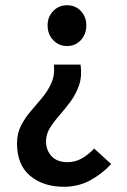

<svg xmlns="http://www.w3.org/2000/svg" viewBox="-20 -523 484 734"><path d="M224 191Q145 191 95 149Q45 107 45 25Q45 -13 60.5 -43Q76 -73 98.5 -99Q121 -125 142.5 -151Q164 -177 177 -207Q190 -237 186 -276H288Q294 -232 282.5 -198Q271 -164 250.5 -136Q230 -108 208 -83Q186 -58 171 -34Q156 -10 156 17Q156 52 177.5 74.5Q199 97 238 97Q268 97 293 82.5Q318 68 340 45L405 104Q371 141 325.5 166Q280 191 224 191ZM236 -347Q205 -347 183.5 -369.5Q162 -392 162 -426Q162 -459 183.5 -481Q205 -503 236 -503Q268 -503 289 -481Q310 -459 310 -426Q310 -392 289 -369.5Q268 -347 236 -347Z"/></svg>

Font: Source Sans Pro SemiBold
Style: Regular
Weight: 600
Designer: Paul D. Hunt
Foundry: Adobe Systems Incorporated
Version: Version 2.045;hotconv 1.0.109;makeotfexe 2.5.65596